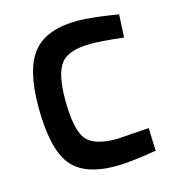

<svg xmlns="http://www.w3.org/2000/svg" viewBox="-84 -582 605 665"><g transform="rotate(-15 218.0 -249.5)"><path d="M254 -510Q276 -510 312 -506Q348 -502 373 -498L398 -494L394 -412Q315 -421 277 -421Q197 -421 169 -385.5Q141 -350 141 -257Q141 -154 167.5 -116.5Q194 -79 278 -79L395 -87L398 -5Q301 11 252 11Q136 11 90.5 -49.5Q45 -110 45 -257Q45 -393 93.5 -451.5Q142 -510 254 -510Z"/></g></svg>

Font: TitilliumText22L Lt
Style: Medium
Weight: 500
Designer: Campivisivi
Foundry: Campivisivi
Version: 1.000